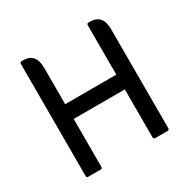

<svg xmlns="http://www.w3.org/2000/svg" viewBox="-131 -678 789 800"><g transform="rotate(-30 263.5 -278.0)"><path d="M140 -239V-9Q140 0 132 0H72Q64 0 64 -9V-547Q64 -556 72 -556H79Q140 -556 140 -485V-310H386V-547Q386 -556 394 -556H401Q462 -556 462 -485V-9Q462 0 454 0H394Q386 0 386 -9V-239Z"/></g></svg>

Font: Zain
Style: Regular
Weight: 400
Designer: Zain,Boutros
Foundry: Mobile Telecommunications Company (Zain), 2024
Version: Version 1.51; ttfautohint (v1.8.4)